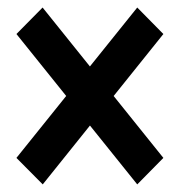

<svg xmlns="http://www.w3.org/2000/svg" viewBox="-20 -564 480 513"><path d="M94.2 -71.3 23.9 -142.1 346.7 -543.9 416.5 -473.1ZM346.7 -71.3 23.9 -473.1 93.8 -543.9 416.5 -142.1Z"/></svg>

Font: Reddit Sans Condensed SemiBold
Style: Regular
Weight: 600
Designer: Stephen Hutchings
Foundry: Reddit
Version: Version 1.014